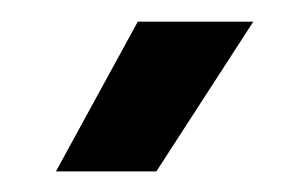

<svg xmlns="http://www.w3.org/2000/svg" viewBox="-20 -539 289 181"><path d="M109.9 -518.6H218.8L127.4 -377.4H32.7Z"/></svg>

Font: Arian AMU Serif
Style: Regular
Weight: 400
Designer: Ruben Hakobyan (Tarumian)
Foundry: Ruben Hakobyan (Tarumian)
Version: Version 1.002